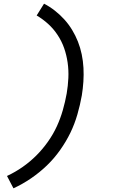

<svg xmlns="http://www.w3.org/2000/svg" viewBox="-20 -861 640 1042"><path d="M53 161 18 94Q63 73 103 45Q143 17 177.5 -17.5Q212 -52 240.5 -92.5Q269 -133 288.5 -175.5Q308 -218 321 -263.5Q334 -309 342 -354Q349 -395 351 -437.5Q353 -480 347 -521.5Q341 -563 328 -600Q315 -637 293 -670.5Q271 -704 242 -730.5Q213 -757 179 -777L219 -841Q250 -825 278 -803Q306 -781 329.5 -755Q353 -729 371.5 -698.5Q390 -668 403 -635Q416 -602 423.5 -566Q431 -530 433 -492.5Q435 -455 432.5 -417.5Q430 -380 424 -343Q415 -292 400 -240Q385 -188 362 -140.5Q339 -93 306.5 -47Q274 -1 234.5 37Q195 75 149 106.5Q103 138 53 161Z"/></svg>

Font: Iosevka Curly Slab Extended
Style: Italic
Weight: 400
Width: 7
Italic angle: -9°
Monospace: yes
Designer: Belleve Invis
Foundry: Belleve Invis
Version: Version 11.1.0; ttfautohint (v1.8.3)